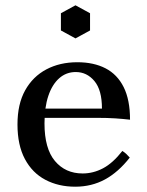

<svg xmlns="http://www.w3.org/2000/svg" viewBox="-20 -690 555 725"><path d="M264 15Q201 15 151.5 -11Q102 -37 74 -89.5Q46 -142 46 -220Q46 -297 75 -349Q104 -401 155 -428Q206 -455 272 -455Q334 -455 378.5 -432Q423 -409 447 -361Q471 -313 471 -238Q445 -241 416 -243Q387 -245 346 -245H138V-280H365Q365 -350 336.5 -384Q308 -418 266 -418Q230 -418 203.5 -394.5Q177 -371 162.5 -328Q148 -285 148 -224Q148 -129 187.5 -82Q227 -35 292 -35Q332 -35 369 -54.5Q406 -74 442 -120Q450 -115 456.5 -109Q463 -103 470 -95Q427 -40 376.5 -12.5Q326 15 264 15ZM265 -670 320 -640V-575L265 -545L210 -575V-640Z"/></svg>

Font: Poltawski Nowy
Style: Regular
Weight: 400
Designer: Adam Pótawski, Mateusz Machalski, Borys Kosmynka, Ania Wieluska
Foundry: Capitalics.wtf
Version: Version 1.001;gftools[0.9.25]